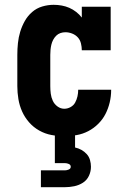

<svg xmlns="http://www.w3.org/2000/svg" viewBox="-20 -558 540 798"><path d="M247 8Q220 8 193.5 3Q167 -2 143 -15.5Q119 -29 101 -49.5Q83 -70 72 -94.5Q61 -119 56.5 -146Q52 -173 52 -200V-330Q52 -354 54.5 -378.5Q57 -403 64 -426Q71 -449 83 -470.5Q95 -492 113.5 -508Q132 -524 155.5 -531Q179 -538 203 -538Q220 -538 236.5 -535Q253 -532 268 -525.5Q283 -519 296.5 -508.5Q310 -498 320 -485V-530H440V-349H320Q320 -363 316.5 -377.5Q313 -392 303.5 -402.5Q294 -413 280 -418.5Q266 -424 252 -424Q241 -424 231 -420.5Q221 -417 213.5 -409.5Q206 -402 201 -392.5Q196 -383 193.5 -372.5Q191 -362 190 -351.5Q189 -341 189 -330V-200Q189 -184 191 -168.5Q193 -153 199.5 -139Q206 -125 219 -115.5Q232 -106 247 -106Q261 -106 273.5 -113Q286 -120 292.5 -132Q299 -144 302 -157.5Q305 -171 305 -185Q305 -185 305 -185Q305 -185 305 -185H442Q442 -185 442 -184.5Q442 -184 442 -184Q442 -158 436 -132.5Q430 -107 418.5 -84.5Q407 -62 388.5 -43.5Q370 -25 347 -13Q324 -1 298.5 3.5Q273 8 247 8ZM150 220V150H250Q258 150 266 146.5Q274 143 274 135Q274 127 266 123.5Q258 120 250 120H208V0H292V55Q306 58 318.5 65Q331 72 340.5 82.5Q350 93 354 107Q358 121 358 135Q358 155 349.5 173Q341 191 324.5 201.5Q308 212 288.5 216Q269 220 250 220Z"/></svg>

Font: Iosevka Slab Heavy
Style: Regular
Weight: 900
Monospace: yes
Designer: Belleve Invis
Foundry: Belleve Invis
Version: Version 11.1.0; ttfautohint (v1.8.3)